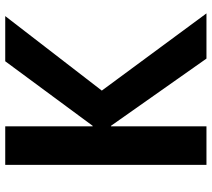

<svg xmlns="http://www.w3.org/2000/svg" viewBox="-56 -714 770 697"><g transform="rotate(-90 328.5 -365.0)"><path d="M218.8 -730.5V-413.1H220.7L455.1 -730.5H619.1L348.6 -379.9L628.9 0H464.8L220.7 -346.7H218.8V0H79.1V-730.5Z"/></g></svg>

Font: Mgen+ 1c bold
Style: Bold
Weight: 700
Designer: [Source Han Sans]
Ryoko NISHIZUKA  (kana & ideographs); Paul D. Hunt (Latin, Greek & Cyrillic); Wenlong ZHANG  (bopomofo
Version: Version 1.059.20150602